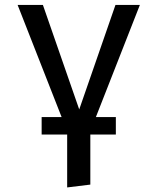

<svg xmlns="http://www.w3.org/2000/svg" viewBox="-20 -561 655 799"><path d="M460.5 -540.5H562.1L379 -73.8H462.1V-1H355.9V207.2L259.5 219V-1H153.3V-73.8H236.4L53.3 -540.5H158.5L309.7 -105.6Z"/></svg>

Font: Fira Code Fixed Retina
Style: Regular
Weight: 450
Monospace: yes
Designer: Carrois Corporate, Edenspiekermann AG, Nikita Prokopov
Foundry: Carrois Corporate, Edenspiekermann AG, Nikita Prokopov
Version: Version 5.002